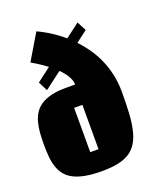

<svg xmlns="http://www.w3.org/2000/svg" viewBox="-165 -1037 1028 1173"><g transform="rotate(-20 348.5 -451.0)"><path d="M207.5 -690.9Q189 -705.1 171.4 -717Q153.8 -729 140.1 -737.3Q124 -747.1 110.4 -754.9L209.5 -921.4Q232.4 -911.1 259.3 -896Q282.2 -883.3 311.3 -863.5Q340.3 -843.8 372.6 -816.4L464.4 -886.2L495.6 -826.2L421.4 -769.5Q451.7 -737.8 479.2 -698.7Q506.8 -659.7 528.1 -613Q549.3 -566.4 561.8 -511.5Q574.2 -456.5 574.2 -393.6Q574.2 -318.8 570.8 -259.3Q567.4 -199.7 557.1 -153.8Q546.9 -107.9 527.8 -75.2Q508.8 -42.5 478 -21.7Q447.3 -1 402.8 8.8Q358.4 18.6 296.9 18.6Q234.4 18.6 189.5 10.3Q144.5 2 113.3 -13.9Q82 -29.8 63 -53.2Q43.9 -76.7 33.4 -107.2Q22.9 -137.7 19.5 -174.8Q16.1 -211.9 16.1 -255.4Q16.1 -294.9 18.8 -331.3Q21.5 -367.7 30 -398.7Q38.6 -429.7 54.7 -454.8Q70.8 -480 97.9 -497.8Q125 -515.6 164.6 -525.4Q204.1 -535.2 259.3 -535.2H321.3Q321.3 -549.3 316.4 -563.5Q311.5 -577.6 303.2 -591.8Q294.9 -606 283.7 -619.6Q272.5 -633.3 259.3 -646L147.9 -561.5L117.2 -622.1ZM320.3 -403.3H266.6V-115.2H320.3Z"/></g></svg>

Font: Coda Caption ExtraBold
Style: Regular
Weight: 800
Designer: vernon adams
Foundry: vernon adams
Version: Version 1.002